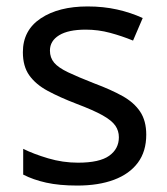

<svg xmlns="http://www.w3.org/2000/svg" viewBox="-20 -566 519 596"><path d="M434 -148Q434 -96 408 -61Q382 -26 334 -8Q286 10 220 10Q164 10 123.5 1Q83 -8 52 -24V-104Q84 -88 129.5 -74.5Q175 -61 222 -61Q289 -61 319 -82.5Q349 -104 349 -140Q349 -160 338 -176Q327 -192 298.5 -208Q270 -224 217 -244Q165 -264 128 -284Q91 -304 71 -332Q51 -360 51 -404Q51 -472 106.5 -509Q162 -546 252 -546Q301 -546 343.5 -536.5Q386 -527 423 -510L393 -440Q359 -454 322 -464Q285 -474 246 -474Q192 -474 163.5 -456.5Q135 -439 135 -409Q135 -387 148 -371.5Q161 -356 191.5 -341.5Q222 -327 273 -307Q324 -288 360 -268Q396 -248 415 -219.5Q434 -191 434 -148Z"/></svg>

Font: Noto Sans Gujarati
Style: Regular
Weight: 400
Designer: Jelle Bosma - Monotype Design Team, Universal Thirst
Foundry: Monotype Imaging Inc.
Version: Version 2.102